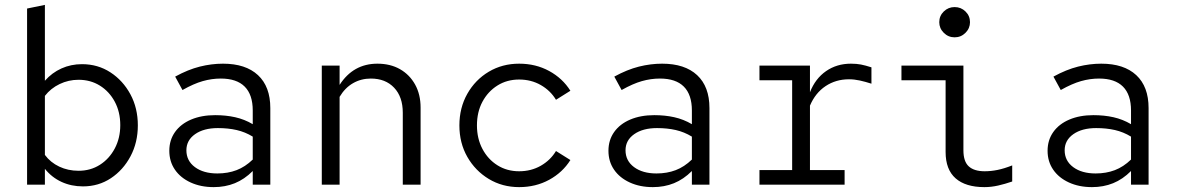

<svg xmlns="http://www.w3.org/2000/svg" viewBox="-20 -757 4840 787"><path d="M91 0V-722L164 -737V-426Q193 -459 232 -476.5Q271 -494 316 -494Q381 -494 432.5 -460.5Q484 -427 514.5 -370.5Q545 -314 545 -243Q545 -173 515 -116.5Q485 -60 434.5 -26.5Q384 7 320 7Q272 7 232 -11.5Q192 -30 164 -65V0ZM302 -57Q351 -57 389.5 -81.5Q428 -106 450.5 -148.5Q473 -191 473 -244Q473 -298 450.5 -340Q428 -382 389.5 -406Q351 -430 302 -430Q261 -430 224.5 -412.5Q188 -395 164 -364V-122Q187 -91 223 -74Q259 -57 302 -57Z M856 10Q803 10 761.5 -9Q720 -28 697 -61.5Q674 -95 674 -139Q674 -183 697.5 -216Q721 -249 763.5 -267Q806 -285 862 -285Q906 -285 944 -276.5Q982 -268 1016 -248V-304Q1016 -369 983 -402Q950 -435 885 -435Q848 -435 811 -424.5Q774 -414 728 -388L698 -443Q751 -472 799 -484Q847 -496 894 -496Q987 -496 1037.5 -449Q1088 -402 1088 -314V0H1016V-56Q982 -22 942.5 -6Q903 10 856 10ZM744 -141Q744 -98 779 -72Q814 -46 871 -46Q914 -46 949.5 -59.5Q985 -73 1016 -103V-197Q985 -216 950 -224Q915 -232 873 -232Q815 -232 779.5 -207Q744 -182 744 -141Z M1299 0V-488H1372V-409Q1428 -496 1527 -496Q1580 -496 1619.5 -473.5Q1659 -451 1681.5 -410.5Q1704 -370 1704 -316V0H1631V-295Q1631 -360 1595.5 -397.5Q1560 -435 1500 -435Q1460 -435 1427 -416Q1394 -397 1372 -360V0Z M2108 10Q2039 10 1983.5 -23.5Q1928 -57 1895.5 -114Q1863 -171 1863 -243Q1863 -315 1895.5 -372.5Q1928 -430 1983.5 -463Q2039 -496 2108 -496Q2176 -496 2231 -466Q2286 -436 2318 -385L2259 -348Q2236 -386 2196.5 -408.5Q2157 -431 2108 -431Q2058 -431 2019 -406.5Q1980 -382 1957.5 -340Q1935 -298 1935 -243Q1935 -189 1957.5 -146.5Q1980 -104 2019 -79.5Q2058 -55 2108 -55Q2157 -55 2196.5 -77.5Q2236 -100 2259 -138L2318 -101Q2286 -50 2231 -20Q2176 10 2108 10Z M2656 10Q2603 10 2561.5 -9Q2520 -28 2497 -61.5Q2474 -95 2474 -139Q2474 -183 2497.5 -216Q2521 -249 2563.5 -267Q2606 -285 2662 -285Q2706 -285 2744 -276.5Q2782 -268 2816 -248V-304Q2816 -369 2783 -402Q2750 -435 2685 -435Q2648 -435 2611 -424.5Q2574 -414 2528 -388L2498 -443Q2551 -472 2599 -484Q2647 -496 2694 -496Q2787 -496 2837.5 -449Q2888 -402 2888 -314V0H2816V-56Q2782 -22 2742.5 -6Q2703 10 2656 10ZM2544 -141Q2544 -98 2579 -72Q2614 -46 2671 -46Q2714 -46 2749.5 -59.5Q2785 -73 2816 -103V-197Q2785 -216 2750 -224Q2715 -232 2673 -232Q2615 -232 2579.5 -207Q2544 -182 2544 -141Z M3093 0V-60H3227V-428H3093V-488H3300V-379Q3322 -435 3366 -465.5Q3410 -496 3468 -496Q3491 -496 3509 -492.5Q3527 -489 3552 -481V-414Q3527 -422 3504.5 -427Q3482 -432 3460 -432Q3406 -432 3364 -404Q3322 -376 3300 -324V-60H3442V0Z M3893 -604Q3867 -604 3848.5 -622.5Q3830 -641 3830 -666Q3830 -692 3848.5 -710Q3867 -728 3893 -728Q3919 -728 3937.5 -710Q3956 -692 3956 -666Q3956 -641 3937.5 -622.5Q3919 -604 3893 -604ZM4015 10Q3938 10 3897 -26Q3856 -62 3856 -134V-428H3675V-488H3929V-141Q3929 -95 3951 -75Q3973 -55 4016 -55Q4042 -55 4069 -60.5Q4096 -66 4129 -79V-13Q4100 -3 4071.5 3.5Q4043 10 4015 10Z M4456 10Q4403 10 4361.5 -9Q4320 -28 4297 -61.5Q4274 -95 4274 -139Q4274 -183 4297.5 -216Q4321 -249 4363.5 -267Q4406 -285 4462 -285Q4506 -285 4544 -276.5Q4582 -268 4616 -248V-304Q4616 -369 4583 -402Q4550 -435 4485 -435Q4448 -435 4411 -424.5Q4374 -414 4328 -388L4298 -443Q4351 -472 4399 -484Q4447 -496 4494 -496Q4587 -496 4637.5 -449Q4688 -402 4688 -314V0H4616V-56Q4582 -22 4542.5 -6Q4503 10 4456 10ZM4344 -141Q4344 -98 4379 -72Q4414 -46 4471 -46Q4514 -46 4549.5 -59.5Q4585 -73 4616 -103V-197Q4585 -216 4550 -224Q4515 -232 4473 -232Q4415 -232 4379.5 -207Q4344 -182 4344 -141Z"/></svg>

Font: Red Hat Mono
Style: Regular
Weight: 400
Designer: Pentagram, MCKL
Foundry: Pentagram, MCKL
Version: Version 1.023